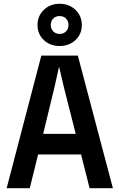

<svg xmlns="http://www.w3.org/2000/svg" viewBox="-20 -994 631 1014"><path d="M15.1 0 198.2 -700.2H391.1L576.2 0H453.1L408.2 -178.2H181.2L137.2 0ZM211.4 -782.5Q178.2 -814 178.2 -861.8Q178.2 -909.7 211.4 -941.9Q244.6 -974.1 294.9 -974.1Q345.2 -974.1 378.7 -941.9Q412.1 -909.7 412.1 -861.8Q412.1 -814 378.7 -782.5Q345.2 -751 294.9 -751Q244.6 -751 211.4 -782.5ZM208 -287.1H379.9L316.9 -535.2L293 -638.2H291L268.1 -535.2ZM248 -861.8Q248 -841.3 261.2 -828.1Q274.4 -814.9 294.9 -814.9Q315.4 -814.9 328.6 -828.1Q341.8 -841.3 341.8 -861.8Q341.8 -882.8 328.6 -896Q315.4 -909.2 294.9 -909.2Q274.4 -909.2 261.2 -896Q248 -882.8 248 -861.8Z"/></svg>

Font: TASA Explorer SemiBold
Style: Regular
Weight: 600
Designer: Weizhong Zhang
Foundry: Local Remote
Version: Version 1.000;Glyphs 3.1.2 (3151)